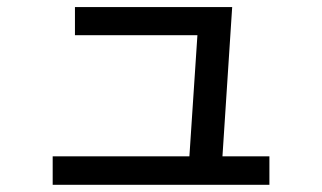

<svg xmlns="http://www.w3.org/2000/svg" viewBox="-20 -554 904 539"><path d="M127.9 -115.2H511.7L534.2 -455.1H190.4V-534.2H631.8L604.5 -115.2H736.3V-35.2H127.9Z"/></svg>

Font: Pretendard GOV Medium
Style: Regular
Weight: 500
Designer: Base glyphs from Inter by Rasmus Andersson; Hangeul glyphs from Noto Sans CJK(Source Han Sans) by Jang Soo-young and Kan
Foundry: Kil Hyung-jin
Version: Version 1.309